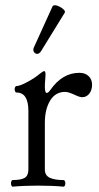

<svg xmlns="http://www.w3.org/2000/svg" viewBox="-20 -699 371 723"><path d="M42 -350.6Q39.1 -350.6 37.1 -354.2Q35.2 -357.9 35.2 -362.8Q35.2 -367.7 37.1 -371.3Q39.1 -375 42 -375Q55.2 -375 83.7 -390.6Q112.3 -406.2 129.4 -420.9Q142.1 -431.2 147 -431.2Q151.4 -431.2 151.4 -417.5L150.4 -400.4Q148.9 -385.3 148.9 -372.6Q148.9 -349.1 155.8 -349.1Q161.6 -349.1 168.9 -359.4Q214.4 -424.8 278.8 -424.8Q300.8 -424.8 313.7 -412.4Q326.7 -399.9 326.7 -379.9Q326.7 -359.9 316.2 -346.4Q305.7 -333 289.6 -333Q279.8 -333 262.7 -341.3Q237.3 -353 225.6 -353Q188.5 -353 168.7 -320.1Q148.9 -287.1 148.9 -236.8V-60.5Q148.9 -38.6 167.2 -29.8Q185.5 -21 219.2 -21Q222.2 -21 224.1 -17.3Q226.1 -13.7 226.1 -8.8Q226.1 -3.9 224.1 0Q222.2 3.9 219.2 3.9Q176.8 0 123.5 0Q70.3 0 27.8 3.9Q24.9 3.9 23.2 0.2Q21.5 -3.4 21.5 -8.8Q21.5 -13.7 23.2 -17.3Q24.9 -21 27.8 -21Q59.1 -21 73 -29.3Q86.9 -37.6 86.9 -60.5V-281.2Q86.9 -350.6 42 -350.6ZM119.6 -496.1Q114.3 -496.1 109.9 -500.7Q105.5 -505.4 105.5 -511.7Q105.5 -516.1 107.4 -520L177.7 -674.8Q180.2 -679.2 186.5 -679.2Q193.8 -679.2 204.1 -674.1Q214.4 -668.9 220.5 -662.4Q226.6 -655.8 223.6 -650.9L134.3 -505.9Q127.9 -496.1 119.6 -496.1Z"/></svg>

Font: JuniusX Light
Style: Regular
Weight: 300
Designer: Peter S. Baker
Foundry: Briery Creek Software
Version: Version 1.008